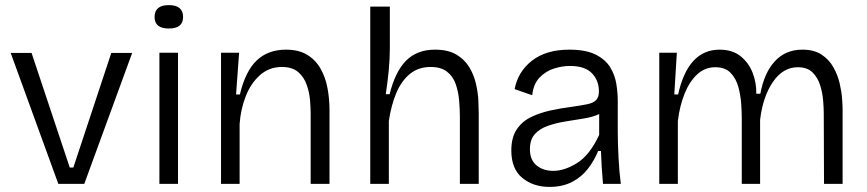

<svg xmlns="http://www.w3.org/2000/svg" viewBox="-20 -722 3405 754"><path d="M209 0 22 -514H104L254 -64H268L417 -514H499L311 0Z M606 0V-515H679V0ZM643 -610Q587 -610 587 -655Q587 -702 643 -702Q699 -702 699 -655Q699 -610 643 -610Z M848 0V-515H919L907 -351H922Q944 -443 988.5 -485Q1033 -527 1103 -527Q1153 -527 1186 -507Q1219 -487 1238.5 -453Q1258 -419 1266 -376.5Q1274 -334 1274 -289V0H1200V-276Q1200 -298 1197.5 -328.5Q1195 -359 1184.5 -389Q1174 -419 1151 -439Q1128 -459 1087 -459Q1037 -459 1001 -427Q965 -395 945 -344Q925 -293 921 -235V0Z M1434 0V-696H1511V-535Q1511 -490 1506.5 -444.5Q1502 -399 1495 -352H1510Q1532 -441 1575 -484Q1618 -527 1688 -527Q1740 -527 1772.5 -507.5Q1805 -488 1823 -458Q1841 -428 1849 -393.5Q1857 -359 1858.5 -328Q1860 -297 1860 -278V0H1786V-263Q1786 -294 1783 -328Q1780 -362 1769.5 -392Q1759 -422 1735.5 -440.5Q1712 -459 1671 -459Q1623 -459 1589.5 -431.5Q1556 -404 1536 -356Q1516 -308 1507 -247V0Z M2138 12Q2074 12 2031 -23.5Q1988 -59 1988 -131Q1988 -182 2009 -213.5Q2030 -245 2065 -262Q2100 -279 2141 -288Q2182 -297 2222 -302Q2264 -308 2287.5 -313Q2311 -318 2321.5 -329.5Q2332 -341 2332 -363Q2332 -406 2304.5 -434.5Q2277 -463 2218 -463Q2188 -463 2156 -453Q2124 -443 2099.5 -418Q2075 -393 2070 -348L2001 -372Q2014 -441 2069.5 -484Q2125 -527 2216 -527Q2281 -527 2319.5 -507.5Q2358 -488 2376.5 -457.5Q2395 -427 2400.5 -392Q2406 -357 2406 -327V-207Q2406 -161 2409 -103Q2412 -45 2418 0H2348Q2345 -34 2343 -65.5Q2341 -97 2340 -129H2329Q2314 -92 2289 -59.5Q2264 -27 2226.5 -7.5Q2189 12 2138 12ZM2153 -51Q2197 -51 2246.5 -82Q2296 -113 2333 -192V-274Q2307 -262 2272 -256.5Q2237 -251 2200.5 -245Q2164 -239 2132 -228Q2100 -217 2080.5 -195.5Q2061 -174 2061 -136Q2061 -94 2087 -72.5Q2113 -51 2153 -51Z M2569 0V-515H2638L2628 -351H2643Q2682 -527 2806 -527Q2856 -527 2888 -501.5Q2920 -476 2935.5 -436.5Q2951 -397 2950 -354H2966Q2981 -436 3023 -481.5Q3065 -527 3131 -527Q3177 -527 3206.5 -507.5Q3236 -488 3253 -457.5Q3270 -427 3277.5 -394.5Q3285 -362 3287 -334Q3289 -306 3289 -293V0H3216L3215 -277Q3215 -297 3212.5 -327.5Q3210 -358 3200.5 -388Q3191 -418 3170.5 -438Q3150 -458 3113 -458Q3055 -458 3015.5 -400.5Q2976 -343 2965 -252V0H2893V-256Q2893 -278 2891 -311.5Q2889 -345 2880 -379Q2871 -413 2849.5 -435.5Q2828 -458 2789 -458Q2748 -458 2717.5 -429.5Q2687 -401 2668 -353Q2649 -305 2642 -247V0Z"/></svg>

Font: Bricolage Grotesque 10pt Light
Style: Regular
Weight: 300
Designer: Mathieu Triay
Foundry: Atelier Triay
Version: Version 1.000; ttfautohint (v1.8.4.7-5d5b);gftools[0.9.32]